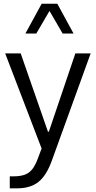

<svg xmlns="http://www.w3.org/2000/svg" viewBox="-20 -797 523 1049"><path d="M381.8 -613.9 293.1 -776.7H207.7L118.9 -613.9H178.4L250.5 -737.2L322.1 -613.9ZM8.2 -505.4 207.3 14.2 186.7 69.3Q172.7 106.8 156 127.9Q139.2 149 114.6 157.7Q90 166.5 52.9 166.5H33.4V232H73.2Q146.5 232 190.5 196.6Q234.5 161.3 263.8 79L475.4 -505.4H391.8L246.9 -77.5H242L93 -505.4Z"/></svg>

Font: Estedad-FD VF
Style: Regular
Weight: 100
Designer: Amin Abedi
Version: Version 7.3